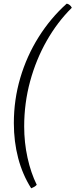

<svg xmlns="http://www.w3.org/2000/svg" viewBox="-20 -820 409 1040"><path d="M149 200Q102 126 78.5 36.5Q55 -53 55 -153Q55 -280 90 -398.5Q125 -517 189.5 -619.5Q254 -722 341 -800Q348 -800 356.5 -793.5Q365 -787 369 -778Q291 -701 233 -599Q175 -497 143 -379Q111 -261 111 -135Q111 -48 129 34Q147 116 179 181Q173 188 163.5 193Q154 198 149 200Z"/></svg>

Font: Texturina Thin
Style: Italic
Weight: 100
Italic angle: -11°
Designer: Guillermo Torres Carreño
Foundry: Omnibus-Type
Version: Version 1.002; ttfautohint (v1.8.3)